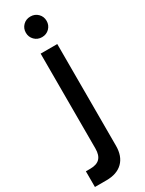

<svg xmlns="http://www.w3.org/2000/svg" viewBox="-264 -777 794 1050"><g transform="rotate(-30 133.0 -252.0)"><path d="M84.5 -679Q84.5 -706.5 103.2 -725.2Q122 -744 150 -744Q178 -744 196.8 -725.2Q215.5 -706.5 215.5 -679Q215.5 -652 196.8 -633Q178 -614 150 -614Q122 -614 103.2 -633Q84.5 -652 84.5 -679ZM-10 240V141H17.5Q58.5 141 78 121Q97.5 101 97.5 59.5V-540H202.5V102Q202.5 168 166 204Q129.5 240 62.5 240Z"/></g></svg>

Font: Hauora SemiBold
Style: Regular
Weight: 600
Designer: Wayne Shih
Foundry: WCYS
Version: Version 1.001